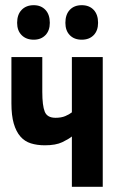

<svg xmlns="http://www.w3.org/2000/svg" viewBox="-20 -720 459 740"><path d="M143 -500V-366Q143 -313 152.5 -289.5Q162 -266 194 -266Q216 -266 231.5 -272.5Q247 -279 257 -287V-500H376V0H257V-194Q245 -184 220 -172Q195 -160 153 -160Q123 -160 99 -167.5Q75 -175 58.5 -194Q42 -213 33 -244Q24 -275 24 -322V-500ZM46 -632Q46 -664 63.5 -682Q81 -700 110 -700Q138 -700 155 -682Q172 -664 172 -632Q172 -602 155 -584.5Q138 -567 110 -567Q81 -567 63.5 -584.5Q46 -602 46 -632ZM232 -632Q232 -664 249 -682Q266 -700 295 -700Q324 -700 341 -682Q358 -664 358 -632Q358 -602 341 -584.5Q324 -567 295 -567Q266 -567 249 -584.5Q232 -602 232 -632Z"/></svg>

Font: PT Sans Narrow
Style: Bold
Weight: 700
Width: 3
Designer: A.Korolkova, O.Umpeleva, V.Yefimov
Foundry: ParaType Ltd
Version: Version 2.003W OFL